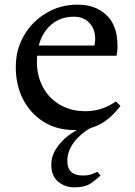

<svg xmlns="http://www.w3.org/2000/svg" viewBox="-20 -550 581 827"><path d="M298 10Q225 10 168.5 -25Q112 -60 80 -121Q48 -182 48 -261Q48 -337 83.5 -397.5Q119 -458 179.5 -494Q240 -530 315 -530Q391 -530 438.5 -485Q486 -440 486 -354Q486 -348 486 -341.5Q486 -335 484 -324L482 -310H140Q139 -297 139 -284Q139 -223 165 -174.5Q191 -126 238.5 -98.5Q286 -71 349 -71Q419 -71 479 -113L499 -94Q457 -39 410.5 -14.5Q364 10 298 10ZM298 -478Q241 -478 201.5 -444.5Q162 -411 147 -354H387Q390 -369 390 -383Q390 -424 365.5 -451Q341 -478 298 -478ZM300 257Q260 257 230.5 232.5Q201 208 201 161Q201 122 222.5 89.5Q244 57 274.5 34Q305 11 332 0H375Q365 3 348 15Q331 27 313 45.5Q295 64 282.5 89Q270 114 270 143Q270 206 337 206Q360 206 376 200Q392 194 400 190L413 206Q399 220 373 238.5Q347 257 300 257Z"/></svg>

Font: Hedvig Letters Serif 12pt
Style: Regular
Weight: 400
Designer: Alexander Örn & Tor Weibull
Foundry: Kanon Foundry
Version: Version 1.000; ttfautohint (v1.8.4.7-5d5b)